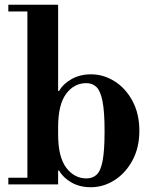

<svg xmlns="http://www.w3.org/2000/svg" viewBox="-20 -774 650 806"><path d="M361 12Q315 12 280 -8Q245 -28 228 -58H204L224 -210Q224 -115 258 -70Q292 -25 343 -25Q369 -25 386 -41Q403 -57 411 -100Q419 -143 419 -223Q419 -305 410.5 -348.5Q402 -392 385 -408.5Q368 -425 342 -425Q291 -425 257.5 -380Q224 -335 224 -240L204 -392H228Q245 -422 280.5 -442Q316 -462 362 -462Q415 -462 461.5 -432.5Q508 -403 536.5 -349.5Q565 -296 565 -225Q565 -154 536 -100.5Q507 -47 460.5 -17.5Q414 12 361 12ZM15 0V-28H224V0ZM95 -15V-738H224V-15ZM15 -726V-754H224V-726Z"/></svg>

Font: Libre Bodoni SemiBold
Style: Regular
Weight: 600
Designer: Pablo Impallari, Rodrigo Fuenzalida
Foundry: Impallari Type
Version: Version 2.005;gftools[0.9.23]